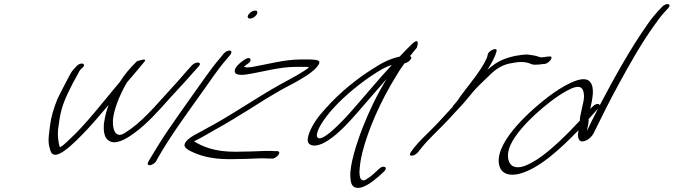

<svg xmlns="http://www.w3.org/2000/svg" viewBox="-20 -760 3263 930"><path d="M318 -397C299 -360 276 -318 258 -280C240 -236 227 -191 223 -156C218 -117 211 -79 219 -49C225 -28 228 15 292 -30C328 -55 371 -100 407 -138C441 -174 472 -213 506 -252L498 -228C490 -202 486 -179 483 -159C481 -129 484 -91 507 -79C537 -57 587 -83 631 -116C690 -158 749 -224 804 -286C842 -328 878 -365 915 -408L941 -437C964 -461 928 -464 909 -443L882 -413C866 -394 848 -374 831 -355C763 -282 687 -188 614 -136C596 -124 576 -107 561 -107C557 -106 552 -108 545 -111C529 -125 526 -152 527 -179C531 -226 556 -294 595 -361C624 -395 655 -431 677 -458C700 -483 651 -466 643 -463C614 -435 584 -401 559 -361C538 -337 519 -313 500 -290L437 -214C399 -169 358 -123 319 -87C302 -71 286 -55 272 -47C270 -48 270 -50 268 -52C262 -76 259 -101 261 -131C266 -162 268 -192 278 -228C291 -278 323 -341 358 -403C363 -413 366 -419 369 -422C375 -428 387 -437 387 -444C387 -455 366 -456 351 -440C339 -427 329 -418 318 -397Z M1184 -690C1176 -679 1180 -670 1191 -670C1202 -670 1214 -677 1222 -688C1230 -699 1227 -709 1216 -709C1205 -709 1192 -701 1184 -690ZM912 -298C893 -272 874 -245 854 -216L793 -128C765 -88 721 -15 703 15L697 26C695 31 695 34 697 37C703 47 731 33 738 18L743 8C801 -94 875 -196 948 -298C992 -358 1032 -422 1079 -475L1095 -494C1099 -499 1101 -504 1101 -508C1100 -521 1076 -515 1063 -500L1047 -480C1000 -426 957 -360 912 -298Z M1117 -417C1115 -398 1140 -394 1178 -400C1254 -412 1333 -436 1411 -436H1457C1466 -436 1472 -436 1477 -435C1473 -430 1464 -423 1452 -416C1435 -405 1416 -394 1396 -383L1334 -349C1232 -292 1122 -217 1019 -159C996 -146 974 -135 959 -126C932 -111 907 -101 885 -79C860 -52 882 -41 897 -31C943 -7 1001 11 1092 11C1141 11 1195 9 1239 7C1261 7 1275 7 1284 8H1297C1306 10 1322 0 1328 -9C1336 -20 1333 -26 1325 -28H1311C1302 -29 1288 -29 1265 -29C1221 -27 1167 -25 1118 -25C1022 -25 965 -48 920 -75L925 -78C956 -93 987 -112 1024 -133C1075 -161 1137 -199 1190 -232L1271 -283C1319 -312 1354 -332 1401 -356C1435 -375 1486 -403 1513 -433C1545 -470 1517 -470 1483 -472H1436C1357 -472 1274 -448 1198 -435C1184 -433 1173 -433 1167 -435C1164 -435 1164 -436 1162 -437C1166 -442 1175 -447 1180 -451C1205 -466 1193 -491 1166 -472C1146 -459 1117 -436 1117 -417Z M1509 -175C1483 -136 1467 -96 1471 -75C1477 -51 1512 -46 1558 -73C1608 -102 1660 -156 1707 -210C1756 -265 1804 -323 1853 -378C1803 -296 1767 -219 1737 -143C1705 -60 1674 38 1677 96C1678 124 1684 141 1698 147C1732 161 1780 124 1815 94L1839 72C1864 49 1835 37 1815 59L1792 80C1778 93 1764 103 1752 110C1746 114 1739 115 1734 112C1725 109 1722 96 1721 75C1722 51 1725 19 1735 -21C1762 -127 1819 -265 1905 -402C1916 -421 1929 -438 1939 -453C1949 -455 1961 -461 1968 -471C1975 -480 1974 -485 1966 -488C1979 -505 1990 -518 1999 -529C2009 -559 2003 -572 1978 -549C1966 -538 1932 -504 1916 -486C1915 -485 1913 -485 1912 -485C1862 -473 1827 -454 1778 -422C1709 -378 1625 -311 1562 -240C1540 -216 1521 -194 1509 -175ZM1593 -234C1651 -298 1727 -359 1790 -400C1822 -420 1847 -437 1878 -445C1812 -375 1744 -291 1677 -216C1639 -173 1528 -55 1515 -100C1511 -128 1549 -185 1593 -234Z M1971 -25C1964 -15 1963 -6 1973 -6C1985 -6 1995 -12 2005 -23L2020 -42C2059 -91 2113 -138 2158 -187C2186 -219 2219 -251 2243 -281C2261 -303 2280 -327 2299 -345C2319 -365 2339 -384 2359 -403C2391 -433 2421 -448 2457 -454L2475 -457C2496 -461 2516 -460 2532 -457C2548 -454 2557 -444 2579 -447C2588 -447 2603 -448 2611 -450H2618C2643 -454 2666 -491 2640 -486H2634C2623 -484 2614 -484 2603 -482C2599 -482 2597 -483 2593 -484L2580 -488C2574 -490 2569 -491 2562 -492L2542 -495C2521 -498 2495 -492 2474 -489L2450 -483C2441 -480 2430 -477 2420 -473C2390 -461 2369 -446 2341 -422C2363 -457 2379 -487 2385 -511C2392 -534 2348 -517 2343 -497C2340 -488 2341 -485 2335 -473C2309 -416 2246 -343 2209 -292L2197 -274C2191 -266 2183 -257 2176 -249C2174 -247 2173 -245 2173 -243C2141 -209 2111 -174 2078 -141C2047 -109 2010 -76 1986 -45Z M2396 28C2399 62 2421 97 2491 83C2591 59 2695 -40 2782 -129C2778 -109 2776 -73 2803 -75C2823 -77 2846 -95 2856 -116C2893 -191 2933 -273 2980 -358C3029 -447 3083 -546 3154 -644C3169 -666 3183 -684 3195 -697L3216 -720C3237 -743 3206 -748 3187 -727L3166 -705C3151 -688 3134 -668 3117 -643C3035 -528 2949 -372 2886 -252C2886 -251 2883 -250 2884 -249C2884 -253 2883 -255 2879 -256C2864 -259 2851 -245 2839 -232C2849 -280 2862 -334 2839 -362C2807 -407 2695 -336 2638 -293C2564 -237 2385 -84 2396 28ZM2452 -56C2475 -108 2528 -165 2575 -208C2621 -250 2679 -296 2727 -321C2756 -337 2785 -347 2798 -332C2811 -318 2811 -285 2804 -259L2794 -213C2791 -201 2788 -186 2789 -176C2726 -108 2648 -31 2582 12C2535 41 2494 62 2461 43C2438 27 2433 -14 2452 -56ZM2831 -183 2877 -234C2857 -196 2839 -160 2823 -126C2825 -143 2833 -167 2831 -183Z"/></svg>

Font: Stray Cat
Style: UltObl
Weight: 400
Version: Version 1.0